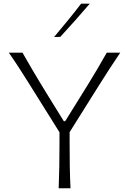

<svg xmlns="http://www.w3.org/2000/svg" viewBox="-20 -1017 705 1037"><path d="M296.9 0H360.8Q357.9 -62 356.9 -119.1Q356 -176.3 356 -243.7V-303.2L519 -563Q544.9 -604 572.5 -646.7Q600.1 -689.5 629.4 -732.4H556.6Q526.9 -680.2 504.4 -642.1Q481.9 -604 460.4 -569.1Q439 -534.2 412.1 -491.2L332 -362.3H324.7L242.2 -495.6Q217.3 -536.6 196.5 -570.3Q175.8 -604 153.8 -641.8Q131.8 -679.7 101.6 -732.4H27.8Q62.5 -682.1 87.6 -643.1Q112.8 -604 138.7 -562.5L301.3 -302.7V-243.7Q301.3 -176.3 300.3 -119.1Q299.3 -62 296.9 0ZM272 -816.9 305.7 -817.9Q346.7 -862.8 386.5 -907.2Q426.3 -951.7 464.8 -997.1H418Q383.3 -951.7 346.4 -906.7Q309.6 -861.8 272 -816.9Z"/></svg>

Font: Pinar FD VF
Style: Regular
Weight: 300
Designer: Amin Abedi
Version: Version 2.000